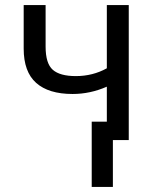

<svg xmlns="http://www.w3.org/2000/svg" viewBox="-20 -556 603 762"><path d="M344 186V-73H404V-212Q338 -183 268 -183Q173 -183 123.5 -227Q74 -271 74 -363V-536H161V-371Q161 -304 189.5 -279Q218 -254 281 -254Q348 -254 404 -285V-536H491V0H428V186Z"/></svg>

Font: Noto Sans Mono SemiCondensed
Style: Regular
Weight: 400
Width: 4
Designer: Monotype Design Team
Foundry: Monotype Imaging Inc.
Version: Version 2.014